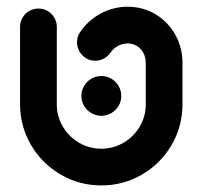

<svg xmlns="http://www.w3.org/2000/svg" viewBox="-20 -550 613 581"><path d="M40.7 -234.4V-468.5Q40.7 -483.7 48.1 -496.5Q55.6 -509.3 68.3 -516.7Q81.1 -524.1 96.3 -524.1Q111.5 -524.1 124.3 -516.7Q137 -509.3 144.4 -496.5Q151.9 -483.7 151.9 -468.5V-234.4Q151.9 -198.1 170 -167.2Q188.1 -136.3 219.1 -118.1Q250 -100 286.7 -100Q323 -100 353.9 -118.1Q384.8 -136.3 403 -167.2Q421.1 -198.1 421.1 -234.4V-359.3Q421.1 -375.6 414.3 -389.1Q407.4 -402.6 394.8 -410.6Q382.2 -418.5 366.3 -418.5Q351.1 -418.5 337.4 -411.3Q323.7 -404.1 314.1 -390.4Q306.3 -379.3 294.3 -372.8Q282.2 -366.3 268.1 -366.3Q252.2 -366.3 239.6 -374.3Q227 -382.2 220 -395.2Q213 -408.1 213 -422.6Q213 -439.6 222.6 -453Q247.4 -489.3 285.4 -509.4Q323.3 -529.6 366.3 -529.6Q412.6 -529.6 450.6 -506.9Q488.5 -484.1 510.4 -445Q532.2 -405.9 532.2 -359.3V-234.4Q532.2 -167.8 499.3 -111.3Q466.3 -54.8 409.8 -21.9Q353.3 11.1 286.7 11.1Q220 11.1 163.5 -21.9Q107 -54.8 73.9 -111.3Q40.7 -167.8 40.7 -234.4ZM226.3 -259.6Q226.3 -275.9 234.4 -289.8Q242.6 -303.7 256.5 -311.9Q270.4 -320 286.7 -320Q303 -320 316.9 -311.9Q330.7 -303.7 338.9 -289.8Q347 -275.9 347 -259.6Q347 -243.3 338.9 -229.6Q330.7 -215.9 316.9 -207.8Q303 -199.6 286.7 -199.6Q270.4 -199.6 256.5 -207.8Q242.6 -215.9 234.4 -229.6Q226.3 -243.3 226.3 -259.6Z"/></svg>

Font: 26F Galaxy Hebrew Black
Style: Regular
Weight: 900
Designer: C₂₉H₂₅N₃O₅
Version: Version 1.000